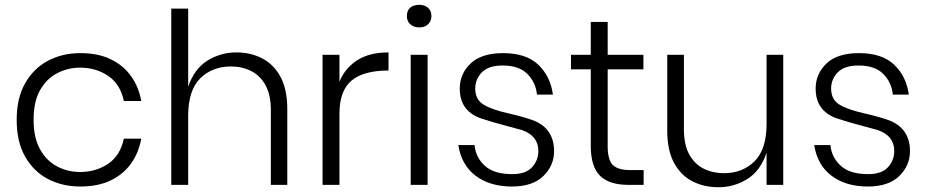

<svg xmlns="http://www.w3.org/2000/svg" viewBox="-20 -776 3892 806"><path d="M317 7Q242 7 181.5 -24.5Q121 -56 85.5 -118.5Q50 -181 50 -273Q50 -364 85.5 -426.5Q121 -489 181.5 -521Q242 -553 317 -553Q393 -553 446.5 -526.5Q500 -500 531.5 -454.5Q563 -409 573 -352H500Q485 -423 434 -457.5Q383 -492 316 -492Q266 -492 221.5 -469.5Q177 -447 149 -399Q121 -351 121 -273Q121 -198 148 -149.5Q175 -101 219.5 -77.5Q264 -54 316 -54Q383 -54 434 -88.5Q485 -123 500 -194H573Q563 -137 531.5 -91.5Q500 -46 446.5 -19.5Q393 7 317 7Z M1186 0H1117V-313Q1117 -378 1094.5 -418.5Q1072 -459 1034 -478Q996 -497 949 -497Q871 -497 820.5 -447Q770 -397 770 -290V0H699V-740H770V-412Q796 -488 851.5 -522Q907 -556 972 -556Q1033 -556 1081.5 -530.5Q1130 -505 1158 -452.5Q1186 -400 1186 -318Z M1405 0H1334V-546H1405V-433Q1427 -488 1478 -522Q1529 -556 1611 -556V-480Q1506 -480 1455.5 -437.5Q1405 -395 1405 -299Z M1740 -661Q1717 -661 1702.5 -674Q1688 -687 1688 -708Q1688 -754 1740 -756Q1761 -756 1776 -744Q1791 -732 1791 -708Q1791 -689 1778 -675Q1765 -661 1740 -661ZM1775 0H1704V-546H1775Z M2129 7Q2037 7 1977 -38Q1917 -83 1904 -167H1972Q1977 -115 2015.5 -80Q2054 -45 2130 -45Q2187 -45 2213.5 -74Q2240 -103 2240 -142Q2240 -206 2171 -230L2112 -246Q2050 -262 1996 -280Q1910 -312 1910 -404Q1910 -466 1955.5 -509.5Q2001 -553 2092 -553Q2189 -553 2240 -504Q2291 -455 2301 -379H2234Q2229 -430 2194 -465.5Q2159 -501 2090 -501Q2031 -501 2003 -472.5Q1975 -444 1975 -404Q1975 -358 2010.5 -336.5Q2046 -315 2119 -299Q2176 -286 2218 -271Q2306 -237 2306 -141Q2306 -81 2261 -37Q2216 7 2129 7Z M2682 0H2617Q2537 0 2498.5 -38.5Q2460 -77 2460 -164V-485H2377V-546H2460V-684H2531V-546H2681V-485H2531V-163Q2531 -105 2552.5 -83.5Q2574 -62 2626 -62H2682Z M2996 10Q2935 10 2886.5 -15Q2838 -40 2809.5 -92.5Q2781 -145 2781 -228V-546H2851V-234Q2851 -168 2873.5 -127.5Q2896 -87 2934 -68Q2972 -49 3019 -49Q3097 -49 3147.5 -99Q3198 -149 3198 -256V-546H3268V0H3198V-135Q3172 -58 3116.5 -24Q3061 10 2996 10Z M3623 7Q3531 7 3471 -38Q3411 -83 3398 -167H3466Q3471 -115 3509.5 -80Q3548 -45 3624 -45Q3681 -45 3707.5 -74Q3734 -103 3734 -142Q3734 -206 3665 -230L3606 -246Q3544 -262 3490 -280Q3404 -312 3404 -404Q3404 -466 3449.5 -509.5Q3495 -553 3586 -553Q3683 -553 3734 -504Q3785 -455 3795 -379H3728Q3723 -430 3688 -465.5Q3653 -501 3584 -501Q3525 -501 3497 -472.5Q3469 -444 3469 -404Q3469 -358 3504.5 -336.5Q3540 -315 3613 -299Q3670 -286 3712 -271Q3800 -237 3800 -141Q3800 -81 3755 -37Q3710 7 3623 7Z"/></svg>

Font: Ulagadi Sans Light
Style: Regular
Weight: 300
Designer: Ninad Kale (Devanagari), Jonny Pinhorn (Latin)
Foundry: Indian Type Foundry
Version: Version 3.01;March 29, 2020;FontCreator 12.0.0.2522 64-bit; 